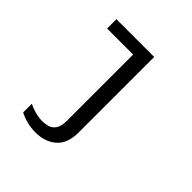

<svg xmlns="http://www.w3.org/2000/svg" viewBox="-187 -649 974 974"><g transform="rotate(45 300.0 -162.5)"><path d="M213 186Q181 186 150.5 178Q120 170 98 158V96Q118 106 144.5 113.5Q171 121 195 121Q218 121 238.5 115Q259 109 272 89Q285 69 285 29V-444H98V-511H369V30Q369 110 325.5 148Q282 186 213 186Z"/></g></svg>

Font: Chivo Mono Medium Light
Style: Regular
Weight: 300
Monospace: yes
Version: Version 1.008